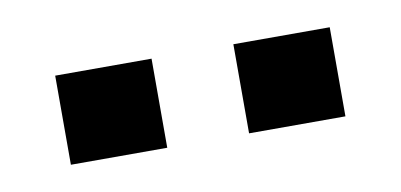

<svg xmlns="http://www.w3.org/2000/svg" viewBox="-29 -710 434 208"><g transform="rotate(-10 188.0 -606.0)"><path d="M233 -557V-655H339V-557ZM37 -557V-655H143V-557Z"/></g></svg>

Font: Kanit Medium
Style: Regular
Weight: 500
Designer: Katatrad Team
Foundry: CadsonDemak
Version: Version 2.000; ttfautohint (v1.8.3)